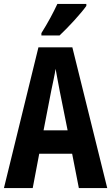

<svg xmlns="http://www.w3.org/2000/svg" viewBox="-20 -954 564 974"><path d="M418 -924V-934H271C250 -889 224 -840 190 -786V-774H282C328 -817 392 -887 418 -924ZM380 0H524L347 -714H175L0 0H146L179 -174H346ZM283 -492 323 -293H201L240 -494C246 -524 258 -576 262 -605C269 -569 273 -542 283 -492Z"/></svg>

Font: Noto Sans Gurmukhi UI ExtraCondensed
Style: Bold
Weight: 700
Width: 2
Designer: Jelle Bosma - Monotype Design Team
Foundry: Monotype Imaging Inc.
Version: Version 2.004